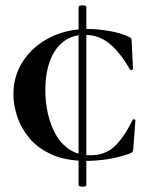

<svg xmlns="http://www.w3.org/2000/svg" viewBox="-20 -588 570 716"><path d="M273 102V-561Q273 -566 280.5 -567.5Q288 -569 295 -567.5Q302 -566 302 -561V102Q302 106 295 107.5Q288 109 280.5 107.5Q273 106 273 102ZM308 -480Q343 -480 387 -472.5Q431 -465 460 -451Q467 -448 469 -445Q471 -442 471 -434L476 -331Q476 -328 471 -327Q466 -326 464 -330Q427 -394 387.5 -426Q348 -458 296 -458Q248 -458 215 -431.5Q182 -405 165.5 -358.5Q149 -312 149 -251Q149 -208 158.5 -165Q168 -122 188 -86.5Q208 -51 240 -30Q272 -9 318 -9Q371 -9 406 -41Q441 -73 474 -140Q476 -144 480.5 -143Q485 -142 485 -139L477 -33Q476 -25 474 -22Q472 -19 463 -15Q420 0 379 6Q338 12 303 12Q226 12 173.5 -11.5Q121 -35 89.5 -73Q58 -111 44 -154Q30 -197 30 -236Q30 -306 66.5 -361Q103 -416 166 -448Q229 -480 308 -480Z"/></svg>

Font: Cormorant Garamond Light
Style: Regular
Weight: 300
Designer: Christian Thalmann (Catharsis Fonts)
Foundry: Catharsis Fonts
Version: Version 4.001